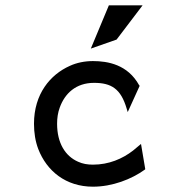

<svg xmlns="http://www.w3.org/2000/svg" viewBox="-20 -692 694 723"><path d="M419 -543 517 -672H390L322 -509ZM461 -270 506 -369 504 -371C461 -449 386 -462 330 -462C299 -462 269 -456 243 -444C169 -411 108 -338 108 -226C108 -192 113 -160 124 -131C156 -48 228 11 330 11C403 11 475 -17 525 -53L527 -55L511 -150L481 -125C441 -94 390 -72 330 -72C310 -72 291 -75 274 -83C226 -104 195 -153 195 -226C195 -248 198 -268 205 -287C224 -340 266 -380 334 -380C399 -380 435 -358 457 -283Z"/></svg>

Font: Charger Monospace
Style: Regular
Weight: 400
Designer: Jasper
Foundry: Cannot Into Space Fonts
Version: Version 0.980